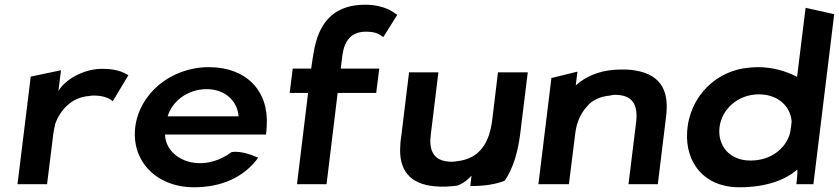

<svg xmlns="http://www.w3.org/2000/svg" viewBox="-20 -779 3548 812"><path d="M523 -461C510 -467 484 -488 413 -488C328 -488 252 -438 227 -394L238 -482L110 -455L54 0H179L204 -201C206 -220 210 -239 214 -257C234 -310 280 -368 358 -373C363 -374 369 -375 375 -375C429 -375 449 -357 457 -351Z M678 -210H1105C1106 -222 1108 -234 1108 -246C1118 -395 1021 -495 864 -495C701 -495 569 -382 552 -241C535 -101 638 13 801 13C916 13 1012 -29 1072 -112C1051 -121 1002 -142 960 -136C912 -101 863 -87 817 -89C737 -93 679 -146 678 -210ZM989 -287H689C707 -349 772 -402 854 -402C931 -402 984 -353 989 -287Z M1660 -716C1644 -727 1607 -759 1524 -759C1403 -759 1335 -696 1310 -576C1305 -549 1300 -520 1296 -489H1218L1205 -386H1283L1236 0H1361L1408 -386H1571L1584 -489H1421L1428 -545C1436 -605 1464 -645 1528 -645C1573 -645 1587 -632 1601 -622Z M1710 -473 1677 -203C1675 -190 1673 -177 1673 -165C1665 -61 1712 0 1820 9C1851 12 1883 10 1914 6C1939 -3 1958 -19 1974 -36L1969 8C2031 8 2078 0 2115 -15C2150 -68 2170 -133 2180 -213L2212 -473H2086L2062 -274C2050 -176 2010 -107 1911 -97C1905 -96 1899 -95 1892 -95C1824 -95 1798 -129 1800 -190C1801 -207 1804 -225 1806 -243L1834 -473Z M2762 0 2795 -270C2797 -283 2798 -295 2799 -308C2807 -418 2754 -479 2627 -485C2612 -485 2595 -485 2580 -484C2507 -479 2453 -452 2415 -418L2422 -476L2312 -449L2257 0H2386L2413 -216C2419 -264 2437 -301 2462 -328C2483 -355 2517 -371 2561 -375C2567 -377 2573 -378 2580 -378C2654 -378 2680 -338 2670 -260L2638 0Z M3107 13C3224 13 3304 -20 3352 -62C3354 -47 3349 -12 3348 0H3420L3508 -719L3387 -746L3351 -454C3305 -478 3248 -495 3186 -495C3172 -495 3162 -494 3150 -493C3013 -483 2895 -374 2886 -221C2878 -94 2955 13 3107 13ZM3189 -380C3271 -380 3323 -329 3328 -266C3327 -259 3327 -252 3326 -246C3325 -235 3322 -225 3321 -215C3301 -147 3237 -100 3154 -100C3064 -100 3014 -164 3023 -241C3032 -316 3100 -380 3189 -380Z"/></svg>

Font: Bluebird
Style: ExtObl
Weight: 400
Designer: Jasper
Foundry: Cannot Into Space Fonts
Version: Version 0.98